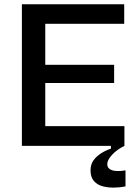

<svg xmlns="http://www.w3.org/2000/svg" viewBox="-20 -680 639 895"><path d="M82 0V-660H191V0ZM146 0V-92H560V0ZM146 -293V-378H512V-293ZM146 -569V-660H559V-569ZM565 189Q541 194 512.5 194.5Q484 195 459 188.5Q434 182 418 164Q402 146 402 114Q402 86 416.5 66.5Q431 47 453 33.5Q475 20 497 13V-6H560V0Q525 17 502.5 41.5Q480 66 480 85Q480 99 489.5 106.5Q499 114 513 116Q527 118 541 117Q555 116 565 114Z"/></svg>

Font: Bricolage Grotesque 96pt ExtraBold Medium
Style: Regular
Weight: 500
Version: Version 1.001;gftools[0.9.33.dev8+g029e19f]